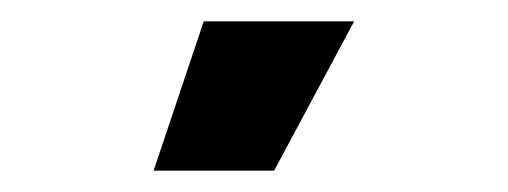

<svg xmlns="http://www.w3.org/2000/svg" viewBox="-20 23 476 180"><path d="M124 183 171 43H312L237 183Z"/></svg>

Font: REM Medium
Style: Regular
Weight: 500
Designer: Octavio Pardo
Foundry: Ashler Design
Version: Version 1.005;gftools[0.9.28]